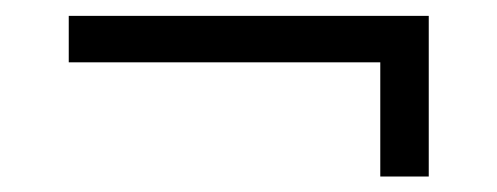

<svg xmlns="http://www.w3.org/2000/svg" viewBox="-20 -318 642 248"><path d="M471.2 -237.5V-90H533.8V-297.5H68.8V-237.5Z"/></svg>

Font: Cambay
Style: Italic
Weight: 400
Italic angle: -11°
Designer: Pooja Saxena
Foundry: Pooja Saxena
Version: Version 1.019;PS 001.019;hotconv 1.0.70;makeotf.lib2.5.58329